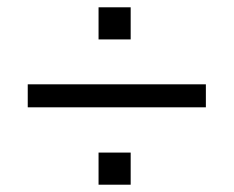

<svg xmlns="http://www.w3.org/2000/svg" viewBox="-20 -549 640 526"><path d="M56 -255V-318H544V-255ZM250 -43V-131H338V-43ZM250 -441V-529H338V-441Z"/></svg>

Font: Nunito Sans 11pt
Style: Regular
Weight: 400
Version: Version 3.101;gftools[0.9.27]